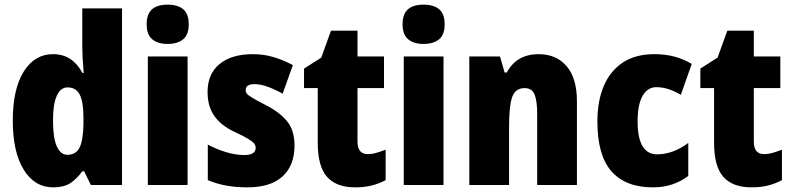

<svg xmlns="http://www.w3.org/2000/svg" viewBox="-20 -796 3406 826"><path d="M209 10Q129 10 82 -66Q35 -142 35 -277Q35 -413 82 -488Q129 -563 208 -563Q251 -563 282 -542.5Q313 -522 335 -482H340Q337 -515 335.5 -544.5Q334 -574 334 -595V-760H505V0H371L342 -59H334Q309 -25 281.5 -7.5Q254 10 209 10ZM270 -130Q307 -130 322.5 -161.5Q338 -193 339 -263V-290Q339 -356 323.5 -388Q308 -420 270 -420Q241 -420 224.5 -384.5Q208 -349 208 -278Q208 -202 224.5 -166Q241 -130 270 -130Z M701 -776Q745 -776 768.5 -756Q792 -736 792 -691Q792 -647 768 -627Q744 -607 701 -607Q659 -607 635 -627Q611 -647 611 -691Q611 -736 634 -756Q657 -776 701 -776ZM787 -553V0H616V-553Z M1247 -170Q1247 -84 1195.5 -37Q1144 10 1044 10Q998 10 956.5 3Q915 -4 874 -21V-174Q911 -154 952.5 -141.5Q994 -129 1030 -129Q1080 -129 1080 -160Q1080 -170 1073.5 -178.5Q1067 -187 1047 -199Q1027 -211 986 -230Q930 -257 901.5 -298Q873 -339 873 -400Q873 -478 924.5 -520.5Q976 -563 1068 -563Q1114 -563 1155 -551Q1196 -539 1240 -516L1196 -393Q1166 -410 1134 -422Q1102 -434 1075 -434Q1037 -434 1037 -409Q1037 -399 1043 -392Q1049 -385 1067.5 -374Q1086 -363 1125 -343Q1182 -314 1214.5 -275Q1247 -236 1247 -170Z M1562 -133Q1580 -133 1599 -138.5Q1618 -144 1639 -152V-21Q1611 -6 1579.5 2Q1548 10 1508 10Q1427 10 1387 -35Q1347 -80 1347 -182V-417H1288V-501L1362 -548L1404 -664H1518V-553H1632V-417H1518V-187Q1518 -133 1562 -133Z M1802 -776Q1846 -776 1869.5 -756Q1893 -736 1893 -691Q1893 -647 1869 -627Q1845 -607 1802 -607Q1760 -607 1736 -627Q1712 -647 1712 -691Q1712 -736 1735 -756Q1758 -776 1802 -776ZM1888 -553V0H1717V-553Z M2297 -563Q2373 -563 2417.5 -511.5Q2462 -460 2462 -360V0H2291V-306Q2291 -361 2280 -389Q2269 -417 2237 -417Q2197 -417 2183.5 -378.5Q2170 -340 2170 -250V0H1999V-553H2131L2151 -484H2160Q2203 -563 2297 -563Z M2788 10Q2672 10 2611 -58.5Q2550 -127 2550 -274Q2550 -361 2577.5 -426Q2605 -491 2659.5 -527Q2714 -563 2795 -563Q2842 -563 2881.5 -552.5Q2921 -542 2956 -521L2909 -388Q2882 -404 2856 -412.5Q2830 -421 2803 -421Q2766 -421 2744.5 -383.5Q2723 -346 2723 -274Q2723 -202 2744.5 -167Q2766 -132 2806 -132Q2875 -132 2941 -181V-39Q2909 -15 2871.5 -2.5Q2834 10 2788 10Z M3267 -133Q3285 -133 3304 -138.5Q3323 -144 3344 -152V-21Q3316 -6 3284.5 2Q3253 10 3213 10Q3132 10 3092 -35Q3052 -80 3052 -182V-417H2993V-501L3067 -548L3109 -664H3223V-553H3337V-417H3223V-187Q3223 -133 3267 -133Z"/></svg>

Font: Noto Sans Thai Cond Blk
Style: Regular
Weight: 900
Width: 3
Designer: Monotype Design Team
Foundry: Monotype Imaging Inc.
Version: Version 2.002; ttfautohint (v1.8.4.7-5d5b)